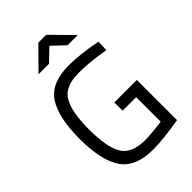

<svg xmlns="http://www.w3.org/2000/svg" viewBox="-272 -1036 1152 1152"><g transform="rotate(-45 304.0 -460.5)"><path d="M354 -285V-355H545V-14Q403 10 320 10Q170 10 111 -78Q52 -166 52 -347Q52 -530 110.5 -618Q169 -706 318 -706Q365 -706 421.5 -699.5Q478 -693 512 -686L545 -680L542 -611Q418 -632 327 -632Q213 -632 172.5 -565.5Q132 -499 132 -347Q132 -196 172 -130Q212 -64 326 -64Q343 -64 363 -65.5Q383 -67 401 -68.5Q419 -70 434 -72Q449 -74 458.5 -75.5Q468 -77 469 -77V-285ZM152 -796 285 -931H352L485 -796H398L319 -871L241 -796Z"/></g></svg>

Font: TitilliumText22L Rg
Style: Regular
Weight: 400
Designer: Campivisivi
Foundry: Campivisivi
Version: 1.000